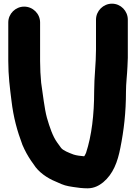

<svg xmlns="http://www.w3.org/2000/svg" viewBox="-20 -822 740 1044"><path d="M25 -700V-490C25 -410.3 33.6 -344.8 42.2 -276C53 -182.7 73.8 -109.3 101.8 -34.7C115.8 -1.6 130.9 25 148.4 51.2L163.1 71.8C188.3 113.1 236.4 146.5 282.3 165C301.4 173.5 326.2 186 353.9 190.7L377.9 194.7C401.3 198.6 429.7 202 456 202C492.6 202 519.6 186.4 540.8 169.4C595.6 123.7 619.8 57.9 634.5 -18.2C653.5 -112.9 665 -210.8 665 -324C665 -368.8 671.1 -412.9 673 -459L675 -507.5V-715C675 -762.3 636.9 -802 589 -802C541.6 -802 502 -762.9 502 -715V-553C502 -474.7 492 -404.6 492 -324C492 -200.2 478.6 -84.1 447.8 9.4L441.4 22.4C440.8 23.2 439.3 25.4 437.5 27.8C416.1 25.8 396.6 23.7 380.3 18.4C352.7 8.1 322.6 -3.9 312 -18C302.5 -30.7 303 -30.5 291.2 -46.7C266.7 -80.5 250.2 -129.8 235.1 -181.8C221.6 -231.1 213.3 -309.5 203.8 -372.1C200.3 -409.1 198 -448.5 198 -490V-700C198 -747.4 158.7 -786 111.5 -786C64.3 -786 25 -747.4 25 -700Z"/></svg>

Font: Smoothie
Style: Bd
Weight: 700
Foundry: Cannot Into Space Fonts
Version: Version 0.8